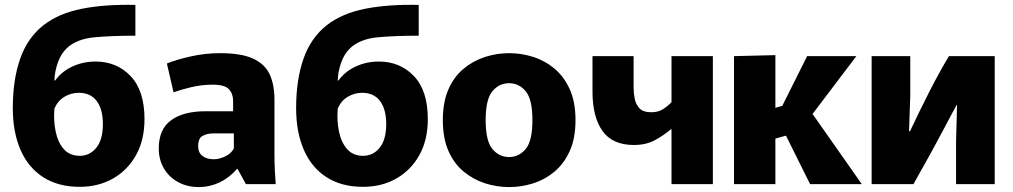

<svg xmlns="http://www.w3.org/2000/svg" viewBox="-20 -748 4115 780"><path d="M304 11Q216 11 155 -28.5Q94 -68 63 -140Q32 -212 32 -309Q32 -424 62 -509.5Q92 -595 157 -646Q219 -694 313 -712.5Q407 -731 530 -728V-603Q434 -603 363.5 -596.5Q293 -590 252 -553Q227 -529 214.5 -492.5Q202 -456 201 -421H204Q231 -458 274.5 -478Q318 -498 368 -498Q454 -498 510.5 -439Q567 -380 567 -264Q567 -180 533 -118.5Q499 -57 439.5 -23Q380 11 304 11ZM304 -115Q345 -115 371.5 -148Q398 -181 398 -244Q398 -304 373 -337.5Q348 -371 300 -371Q269 -371 242 -355Q215 -339 201 -307Q197 -258 206 -214Q215 -170 239 -142.5Q263 -115 304 -115Z M789 12Q740 12 703 -8.5Q666 -29 645.5 -64.5Q625 -100 625 -145Q625 -223 675 -259.5Q725 -296 815 -296H927V-338Q927 -367 910 -385.5Q893 -404 844 -404Q800 -404 757.5 -394Q715 -384 685 -373L658 -490Q694 -505 753.5 -518.5Q813 -532 874 -532Q960 -532 1008 -510Q1056 -488 1075.5 -446Q1095 -404 1095 -343V-122Q1095 -90 1096.5 -56.5Q1098 -23 1100 0H979L945 -62H943Q912 -26 872 -7Q832 12 789 12ZM849 -101Q871 -101 895.5 -113Q920 -125 930 -145V-206H844Q823 -206 804 -196.5Q785 -187 785 -154Q785 -128 802.5 -114.5Q820 -101 849 -101Z M1455 11Q1367 11 1306 -28.5Q1245 -68 1214 -140Q1183 -212 1183 -309Q1183 -424 1213 -509.5Q1243 -595 1308 -646Q1370 -694 1464 -712.5Q1558 -731 1681 -728V-603Q1585 -603 1514.5 -596.5Q1444 -590 1403 -553Q1378 -529 1365.5 -492.5Q1353 -456 1352 -421H1355Q1382 -458 1425.5 -478Q1469 -498 1519 -498Q1605 -498 1661.5 -439Q1718 -380 1718 -264Q1718 -180 1684 -118.5Q1650 -57 1590.5 -23Q1531 11 1455 11ZM1455 -115Q1496 -115 1522.5 -148Q1549 -181 1549 -244Q1549 -304 1524 -337.5Q1499 -371 1451 -371Q1420 -371 1393 -355Q1366 -339 1352 -307Q1348 -258 1357 -214Q1366 -170 1390 -142.5Q1414 -115 1455 -115Z M2048 12Q1998 12 1950 -3.5Q1902 -19 1863 -51.5Q1824 -84 1801.5 -135.5Q1779 -187 1779 -260Q1779 -333 1801.5 -384.5Q1824 -436 1863 -468.5Q1902 -501 1950 -516.5Q1998 -532 2048 -532Q2099 -532 2147 -516.5Q2195 -501 2233.5 -468.5Q2272 -436 2295 -384.5Q2318 -333 2318 -260Q2318 -187 2295 -135.5Q2272 -84 2233.5 -51.5Q2195 -19 2147 -3.5Q2099 12 2048 12ZM2048 -110Q2088 -110 2115.5 -142.5Q2143 -175 2143 -260Q2143 -345 2115.5 -377.5Q2088 -410 2048 -410Q2008 -410 1980.5 -377.5Q1953 -345 1953 -260Q1953 -175 1980.5 -142.5Q2008 -110 2048 -110Z M2708 0V-223H2706Q2675 -197 2639.5 -178Q2604 -159 2555 -159Q2468 -159 2427.5 -216Q2387 -273 2387 -376V-520H2554V-393Q2554 -370 2558.5 -347Q2563 -324 2578 -308Q2593 -292 2626 -292Q2654 -292 2673.5 -304.5Q2693 -317 2708 -333V-520H2876V0Z M2962 -520 3130 -524V-310L3158 -318L3259 -520H3459L3281 -285L3481 0H3271L3173 -197L3130 -185V0H2962Z M3521 0V-520H3678V-361L3673 -215H3677Q3716 -298 3755.5 -375.5Q3795 -453 3835 -520H4021V0H3864V-175L3868 -321H3866Q3853 -298 3811 -218Q3769 -138 3691 0Z"/></svg>

Font: Murecho
Style: Bold
Weight: 700
Designer: Neil Summerour
Foundry: Positype
Version: Version 1.010; ttfautohint (v1.8.3)